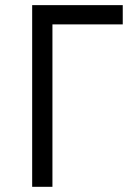

<svg xmlns="http://www.w3.org/2000/svg" viewBox="-20 -720 527 740"><path d="M453.1 -700.2V-626H182.1V0H104V-700.2Z"/></svg>

Font: Montserrat-Arabic Light
Style: Regular
Weight: 300
Designer: Mohamed Gaber
Foundry: Kief Type Foundry
Version: Version 5.008;PS 005.008;hotconv 1.0.88;makeotf.lib2.5.64775